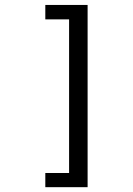

<svg xmlns="http://www.w3.org/2000/svg" viewBox="-20 -651 540 780"><path d="M335.9 -630.9V109.4H164.1V51.8H260.7V-572.3H164.1V-630.9Z"/></svg>

Font: BabelStone Pseudographica Colour
Style: Regular
Weight: 400
Designer: Andrew West
Foundry: BabelStone
Version: Version 16.0.0